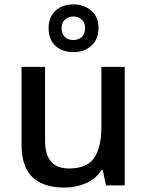

<svg xmlns="http://www.w3.org/2000/svg" viewBox="-20 -843 670 873"><path d="M547 -539V0H462L447 -71H442Q416 -29 370 -9.5Q324 10 273 10Q178 10 128 -37Q78 -84 78 -186V-539H185V-202Q185 -77 294 -77Q377 -77 409 -126Q441 -175 441 -266V-539ZM314 -606Q263 -606 232 -634.5Q201 -663 201 -715Q201 -765 232 -794Q263 -823 314 -823Q362 -823 395 -794.5Q428 -766 428 -716Q428 -664 395.5 -635Q363 -606 314 -606ZM314 -661Q337 -661 352 -675.5Q367 -690 367 -715Q367 -740 351.5 -754Q336 -768 314 -768Q291 -768 275.5 -754Q260 -740 260 -715Q260 -690 274 -675.5Q288 -661 314 -661Z"/></svg>

Font: Noto Sans Myanmar Medium
Style: Regular
Weight: 500
Designer: Monotype Design Team
Foundry: Monotype Imaging Inc.
Version: Version 2.107; ttfautohint (v1.8.4.7-5d5b)